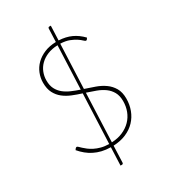

<svg xmlns="http://www.w3.org/2000/svg" viewBox="-224 -920 1029 1162"><g transform="rotate(-30 290.0 -339.0)"><path d="M291 -14.5Q334.5 -16.5 368.8 -31.5Q403 -46.5 426.8 -71Q450.5 -95.5 462.8 -127.8Q475 -160 475 -196.5Q475 -234.5 460.8 -260Q446.5 -285.5 422.8 -302.8Q399 -320 368.2 -331.5Q337.5 -343 305 -353.5ZM300 -688Q259.5 -686.5 228.8 -673.8Q198 -661 177 -640.2Q156 -619.5 145.5 -592.5Q135 -565.5 135 -536.5Q135 -501.5 147.5 -477.2Q160 -453 181 -436Q202 -419 229.8 -407Q257.5 -395 287.5 -385ZM306 -379Q341.5 -367.5 376.2 -355Q411 -342.5 438.2 -323Q465.5 -303.5 482.5 -274.2Q499.5 -245 499.5 -201Q499.5 -158.5 485.5 -121.2Q471.5 -84 444.8 -55.8Q418 -27.5 379 -10.8Q340 6 290 8L285.5 122.5Q285.5 133.5 276 133.5H266L271 8Q237.5 7.5 209.8 0.8Q182 -6 158.5 -17.8Q135 -29.5 115 -46Q95 -62.5 77 -83.5L83.5 -92.5Q86 -95 87.8 -96.2Q89.5 -97.5 93 -97.5Q96.5 -97.5 102.8 -91.5Q109 -85.5 118.5 -76.5Q128 -67.5 141.8 -57Q155.5 -46.5 174.2 -37Q193 -27.5 217 -21Q241 -14.5 272 -14L286.5 -359.5Q253 -370 221.5 -382.8Q190 -395.5 165.2 -415Q140.5 -434.5 125.5 -463.2Q110.5 -492 110.5 -535Q110.5 -568.5 123 -599.8Q135.5 -631 159.8 -655Q184 -679 219.5 -694Q255 -709 301 -710L304.5 -800Q304.5 -811 314 -811H324L320 -710Q369.5 -707.5 407.2 -690.2Q445 -673 477.5 -639L472 -630.5Q469 -625.5 464 -625.5Q458.5 -625.5 449.2 -634.8Q440 -644 423.2 -655.2Q406.5 -666.5 381.2 -676.5Q356 -686.5 319 -688Z"/></g></svg>

Font: Lato 2
Style: Regular
Weight: 200
Designer: Lukasz Dziedzic with Adam Twardoch and Botio Nikoltchev
Foundry: tyPoland Lukasz Dziedzic
Version: Version 2.015; 2015-08-06; http://www.latofonts.com/